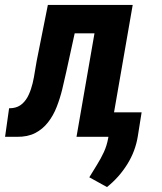

<svg xmlns="http://www.w3.org/2000/svg" viewBox="-54 -548 648 769"><path d="M378.9 -528.3 358.9 -414.6H150.9L170.4 -528.3ZM477.5 -528.3 385.7 0H252.4L344.2 -528.3ZM137.7 -528.3H270L211.4 -260.3Q204.1 -226.6 195.3 -190.4Q186.5 -154.3 173.1 -119.9Q159.7 -85.4 138.4 -58.1Q117.2 -30.8 86.9 -15.1Q56.6 0.5 13.7 0H-33.7L-17.6 -114.3L-3.4 -115.2Q19.5 -118.2 35.4 -132.6Q51.3 -147 61 -168.5Q70.8 -189.9 76.7 -214.6Q82.5 -239.3 85.9 -262.7Q89.4 -286.1 92.8 -303.2ZM513.2 -98.1 498 -2.4Q488.3 58.1 455.3 110.6Q422.4 163.1 374.5 201.2L303.7 162.1Q319.3 136.2 334.7 111.6Q350.1 86.9 362.1 61Q374 35.2 379.4 4.9L397.5 -98.1Z"/></svg>

Font: Roboto Condensed
Style: Bold Italic
Weight: 700
Italic angle: -12°
Designer: Christian Robertson
Foundry: Google
Version: Version 3.0